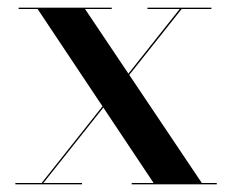

<svg xmlns="http://www.w3.org/2000/svg" viewBox="-20 -480 604 500"><path d="M323 0V-3.5H380L78 -456.5H28.5V-460H271V-456.5H201.5L505.5 -3.5H544.5V0ZM20 0V-3.5H88.5L448 -456.5H364V-460H530.5V-456.5H453L93 -3.5H193.5V0Z"/></svg>

Font: Bodoni Moda 48pt Medium
Style: Regular
Weight: 500
Designer: Owen Earl
Foundry: indestructible type
Version: Version 2.005